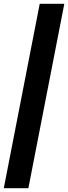

<svg xmlns="http://www.w3.org/2000/svg" viewBox="-60 -770 360 1015"><path d="M150 -750H280L90 225H-40Z"/></svg>

Font: Teachers
Style: Bold Italic
Weight: 700
Designer: Alfredo Marco Pradil & Chank Diesel
Version: Version 0.009